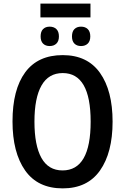

<svg xmlns="http://www.w3.org/2000/svg" viewBox="-20 -1029 691 1059"><path d="M326 10Q188 10 118.5 -89Q49 -188 49 -359Q49 -535 119 -630Q189 -725 326 -725Q462 -725 531.5 -627Q601 -529 601 -358Q601 -187 531.5 -88.5Q462 10 326 10ZM325 -89Q480 -89 480 -358Q480 -626 326 -626Q248 -626 209 -557.5Q170 -489 170 -358Q170 -227 208.5 -158Q247 -89 325 -89ZM479 -933H203V-1009H479ZM305 -828Q305 -802 291 -788.5Q277 -775 254 -775Q231 -775 217.5 -788.5Q204 -802 204 -828Q204 -855 217.5 -868.5Q231 -882 254 -882Q277 -882 291 -868.5Q305 -855 305 -828ZM478 -828Q478 -802 464 -788.5Q450 -775 427 -775Q404 -775 390.5 -788.5Q377 -802 377 -828Q377 -855 390.5 -868.5Q404 -882 427 -882Q450 -882 464 -868.5Q478 -855 478 -828Z"/></svg>

Font: Noto Sans Display Medium Narrow
Style: Regular
Weight: 500
Width: 4
Designer: Monotype Design team
Foundry: Monotype Imaging Inc.
Version: Version 1.000